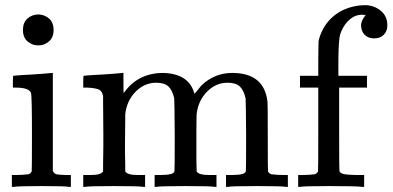

<svg xmlns="http://www.w3.org/2000/svg" viewBox="-20 -725 1523 745"><path d="M131 -669Q156 -667 172 -651.5Q188 -636 188 -609Q188 -573 161 -558Q148 -549 129 -549Q109 -549 96 -558Q69 -573 69 -609Q69 -637 86.5 -653Q104 -669 131 -669ZM247 0Q236 -3 143 -3Q52 -3 34 0H26V-46H42Q70 -46 91 -49Q99 -52 103 -60Q104 -62 104 -205Q104 -355 100 -365Q92 -385 41 -385H30V-408Q30 -431 32 -431L42 -432Q52 -433 70 -434Q88 -435 106 -436Q123 -437 142 -438.5Q161 -440 171 -441Q181 -442 182 -442H185V-62Q190 -52 197 -49.5Q204 -47 232 -46H255V0Z M466 -60Q474 -46 513 -46H527H543V0H535Q522 -3 423 -3Q324 -3 311 0H303V-46H319H333Q372 -46 380 -60V-68Q380 -77 380 -91Q380 -105 380.5 -122.5Q381 -140 381 -161.5Q381 -183 381 -203Q381 -234 380.5 -269.5Q380 -305 380 -328V-351Q377 -370 365.5 -376.5Q354 -383 321 -385H303V-408Q303 -431 305 -431L315 -432Q325 -433 343.5 -434Q362 -435 380 -436Q397 -437 416 -438.5Q435 -440 445 -441Q455 -442 456 -442H459V-402Q459 -364 460 -364L461 -365Q515 -442 614 -442Q711 -439 733 -366L735 -361Q759 -391 762 -394Q813 -442 881 -442Q1006 -442 1018 -329Q1019 -322 1019 -190Q1019 -62 1020 -60Q1024 -52 1032 -49Q1053 -46 1081 -46H1097V0H1089Q1076 -3 977 -3Q878 -3 865 0H857V-46H873H881Q934 -46 934 -62Q935 -64 935 -200Q934 -335 933 -343Q926 -375 910.5 -389.5Q895 -404 863 -404Q818 -404 784 -370Q749 -335 743 -282Q743 -281 742.5 -263.5Q742 -246 742 -219Q742 -192 742 -168Q742 -153 742 -136.5Q742 -120 742 -107Q742 -94 742.5 -83.5Q743 -73 743 -66V-60Q751 -46 790 -46H804H820V0H812Q799 -3 700 -3Q601 -3 588 0H580V-46H596H604Q657 -46 657 -62Q658 -64 658 -200Q657 -335 656 -343Q649 -375 633.5 -389.5Q618 -404 586 -404Q541 -404 507 -370Q472 -335 466 -282Q466 -281 466 -263.5Q466 -246 465.5 -219Q465 -192 465 -168Q465 -153 465 -136.5Q465 -120 465.5 -107Q466 -94 466 -83.5Q466 -73 466 -66Z M1384 0Q1366 -3 1257 -3Q1159 -3 1145 0H1137V-46H1153Q1181 -46 1202 -49Q1210 -52 1214 -60Q1215 -62 1215 -224V-385H1144V-431H1215V-497L1216 -564L1218 -574Q1234 -629 1275 -663Q1316 -697 1377 -704Q1378 -704 1386.5 -704.5Q1395 -705 1400 -705Q1435 -703 1459 -682Q1483 -661 1483 -627Q1483 -604 1469 -590Q1455 -576 1432 -576Q1409 -576 1395 -590Q1381 -604 1381 -627Q1381 -645 1399 -667H1395Q1386 -669 1373 -667Q1349 -663 1329.5 -642.5Q1310 -622 1300 -592Q1294 -572 1293 -497V-431H1404V-385H1296V-225Q1296 -63 1297 -61Q1301 -53 1309 -51Q1319 -47 1362 -46H1393V0Z"/></svg>

Font: KaTeX_Main
Style: Regular
Weight: 400
Version: Version 1.1; ttfautohint (v1.3)